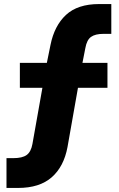

<svg xmlns="http://www.w3.org/2000/svg" viewBox="-20 -736 589 947"><path d="M12 191V44H46Q90 44 111.5 28.5Q133 13 140 -26L197 -347L219 -303H78V-426H240L205 -396L229 -514Q248 -609 305.5 -662.5Q363 -716 469 -716H529V-569H490Q450 -569 429 -554Q408 -539 401 -499L381 -397L362 -426H510V-303H343L372 -345L313 -11Q295 86 235 138.5Q175 191 69 191Z"/></svg>

Font: Nunito Sans 7pt SemiCondensed Black
Style: Regular
Weight: 900
Width: 4
Designer: Vernon Adams
Foundry: Vernon Adams
Version: Version 3.101;gftools[0.9.27]